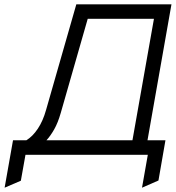

<svg xmlns="http://www.w3.org/2000/svg" viewBox="-20 -720 818 893"><path d="M1.5 153 40.5 -67.5H102.5Q132 -85.5 156 -121.5Q180 -157.5 194.5 -209.5L335 -700H777.5L666 -67.5H749.5L717 119.5L640.5 153L667.5 0H98.5L77 120.5ZM262.5 -194.5Q249.5 -149 232 -118.2Q214.5 -87.5 196 -67.5H596L696 -632.5H388Z"/></svg>

Font: Overpass Light
Style: Italic
Weight: 300
Italic angle: -10°
Designer: Delve Withrington, Dave Bailey, Thomas Jockin
Foundry: Delve Fonts LLC
Version: Version 4.000; ttfautohint (v1.8.3)